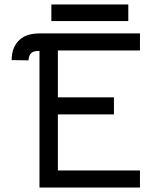

<svg xmlns="http://www.w3.org/2000/svg" viewBox="-20 -835 691 856"><path d="M120 -599Q109 -590 107 -566L32 -567Q32 -627 69 -659Q99 -686 157 -686H604V-610H238V-401H488V-325H238V-75H604V1H156V-608Q130 -608 120 -599ZM209 -815H552V-741H209Z"/></svg>

Font: Bellota
Style: Bold
Weight: 700
Designer: Kemie Guaida
Foundry: Kemie Guaida
Version: Version 4.001